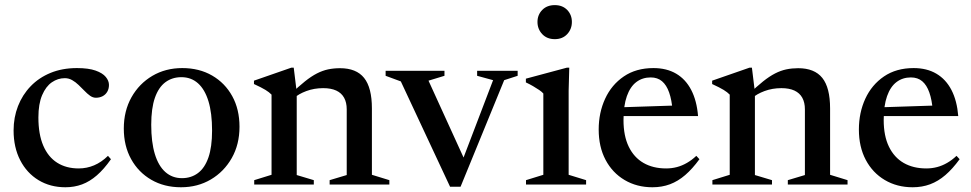

<svg xmlns="http://www.w3.org/2000/svg" viewBox="-20 -740 3896 770"><path d="M288.5 -467Q335 -467 363.2 -457Q391.5 -447 404.2 -431.5Q417 -416 417 -399.5Q417 -384 410.2 -372.2Q403.5 -360.5 391.5 -354.2Q379.5 -348 364.5 -348Q352.5 -348 341.2 -356Q330 -364 318.8 -375.8Q307.5 -387.5 295.2 -399.2Q283 -411 269.2 -418.8Q255.5 -426.5 240 -426.5Q212 -426.5 188 -410Q164 -393.5 149 -358.5Q134 -323.5 134 -269Q134 -201.5 153.5 -156Q173 -110.5 209.2 -87.5Q245.5 -64.5 295.5 -64.5Q328 -64.5 357.5 -77Q387 -89.5 413 -115L425 -101.5Q397 -61.5 368.5 -36.8Q340 -12 309 -0.5Q278 11 242.5 11Q181.5 11 134.5 -17.5Q87.5 -46 61 -97.5Q34.5 -149 34.5 -217Q34.5 -269 52.2 -314.5Q70 -360 103 -394.2Q136 -428.5 183 -447.8Q230 -467 288.5 -467Z M709.5 -25.5Q746.5 -25.5 773.8 -45.8Q801 -66 815.8 -108.2Q830.5 -150.5 830.5 -216.5Q830.5 -286.5 816 -334Q801.5 -381.5 774 -406Q746.5 -430.5 707.5 -430.5Q670.5 -430.5 643.2 -410.2Q616 -390 601.2 -347.8Q586.5 -305.5 586.5 -239.5Q586.5 -170 601 -122.2Q615.5 -74.5 643.2 -50Q671 -25.5 709.5 -25.5ZM706 11Q638.5 11 586.8 -19Q535 -49 505.8 -102Q476.5 -155 476.5 -224.5Q476.5 -295 507.2 -349.8Q538 -404.5 591 -435.8Q644 -467 711 -467Q779 -467 830.8 -437Q882.5 -407 911.5 -354.2Q940.5 -301.5 940.5 -231.5Q940.5 -161 909.5 -106.2Q878.5 -51.5 825.5 -20.2Q772.5 11 706 11Z M1170 -370.5V-38L1238.5 -17.5V0H999.5V-17.5L1069 -39V-360.5Q1060 -370 1044.5 -379.5Q1029 -389 998.5 -403V-416.5L1148 -468.5H1158ZM1302 -17.5 1370.5 -38V-301.5Q1370.5 -329 1360 -348Q1349.5 -367 1328.5 -376.8Q1307.5 -386.5 1276 -386.5Q1240 -386.5 1208.5 -374.8Q1177 -363 1160 -347L1145 -362Q1177 -393 1202.8 -413.5Q1228.5 -434 1251 -445.5Q1273.5 -457 1296 -461.8Q1318.5 -466.5 1343.5 -466.5Q1409 -466.5 1440.2 -427.5Q1471.5 -388.5 1471.5 -305V-39L1541.5 -17.5V0H1302Z M2002 -418.5 1827 9H1785L1587.5 -413.5L1526.5 -436V-456H1762.5V-436L1698.5 -416.5L1849 -86.5L1830 -84.5L1957.5 -418.5L1893.5 -436V-456H2056V-436Z M2205 -583Q2173.5 -583 2154.5 -603.2Q2135.5 -623.5 2135.5 -652Q2135.5 -680.5 2154.5 -700Q2173.5 -719.5 2205 -719.5Q2236 -719.5 2254.8 -700Q2273.5 -680.5 2273.5 -652Q2273.5 -623.5 2254.8 -603.2Q2236 -583 2205 -583ZM2263 -468.5 2260.5 -376.5V-39L2330.5 -17.5V0H2089.5V-17.5L2159 -39V-365Q2153.5 -371.5 2142.5 -379Q2131.5 -386.5 2117.8 -394.5Q2104 -402.5 2089 -409.5V-424.5L2253 -468.5Z M2600.5 -467Q2653.5 -467 2691.8 -444.5Q2730 -422 2752.2 -379Q2774.5 -336 2779.5 -274.5H2462.5L2463 -309.5L2723.5 -318L2677.5 -295.5Q2674 -339.5 2663.5 -369.2Q2653 -399 2635 -414.2Q2617 -429.5 2589.5 -429.5Q2556.5 -429.5 2532 -411Q2507.5 -392.5 2494 -354.5Q2480.5 -316.5 2480.5 -258.5Q2480.5 -195 2501.5 -151.8Q2522.5 -108.5 2560.8 -86.5Q2599 -64.5 2651.5 -64.5Q2674 -64.5 2694.8 -70Q2715.5 -75.5 2735 -86.8Q2754.5 -98 2772.5 -115L2785 -101.5Q2757 -63 2728 -38Q2699 -13 2666.8 -1Q2634.5 11 2596.5 11Q2534 11 2485 -18Q2436 -47 2408.5 -99Q2381 -151 2381 -220.5Q2381 -288 2406.8 -344Q2432.5 -400 2481.8 -433.5Q2531 -467 2600.5 -467Z M3007.5 -370.5V-38L3076 -17.5V0H2837V-17.5L2906.5 -39V-360.5Q2897.5 -370 2882 -379.5Q2866.5 -389 2836 -403V-416.5L2985.5 -468.5H2995.5ZM3139.5 -17.5 3208 -38V-301.5Q3208 -329 3197.5 -348Q3187 -367 3166 -376.8Q3145 -386.5 3113.5 -386.5Q3077.5 -386.5 3046 -374.8Q3014.5 -363 2997.5 -347L2982.5 -362Q3014.5 -393 3040.2 -413.5Q3066 -434 3088.5 -445.5Q3111 -457 3133.5 -461.8Q3156 -466.5 3181 -466.5Q3246.5 -466.5 3277.8 -427.5Q3309 -388.5 3309 -305V-39L3379 -17.5V0H3139.5Z M3644 -467Q3697 -467 3735.2 -444.5Q3773.5 -422 3795.8 -379Q3818 -336 3823 -274.5H3506L3506.5 -309.5L3767 -318L3721 -295.5Q3717.5 -339.5 3707 -369.2Q3696.5 -399 3678.5 -414.2Q3660.5 -429.5 3633 -429.5Q3600 -429.5 3575.5 -411Q3551 -392.5 3537.5 -354.5Q3524 -316.5 3524 -258.5Q3524 -195 3545 -151.8Q3566 -108.5 3604.2 -86.5Q3642.5 -64.5 3695 -64.5Q3717.5 -64.5 3738.2 -70Q3759 -75.5 3778.5 -86.8Q3798 -98 3816 -115L3828.5 -101.5Q3800.5 -63 3771.5 -38Q3742.5 -13 3710.2 -1Q3678 11 3640 11Q3577.5 11 3528.5 -18Q3479.5 -47 3452 -99Q3424.5 -151 3424.5 -220.5Q3424.5 -288 3450.2 -344Q3476 -400 3525.2 -433.5Q3574.5 -467 3644 -467Z"/></svg>

Font: Newsreader 36pt Medium
Style: Regular
Weight: 500
Designer: Hugues Gentile
Foundry: Production Type
Version: Version 1.003